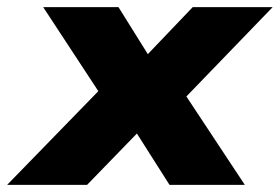

<svg xmlns="http://www.w3.org/2000/svg" viewBox="-77 -518 784 538"><path d="M-57 0 234 -299 235 -207 44 -498H255L353 -341H313L463 -498H687L405 -206L410 -301L609 0H398L290 -170H332L167 0Z"/></svg>

Font: Nunito Sans 10pt SemiExpanded Black
Style: Italic
Weight: 900
Width: 6
Italic angle: -9°
Designer: Vernon Adams
Foundry: Vernon Adams
Version: Version 3.101;gftools[0.9.27]